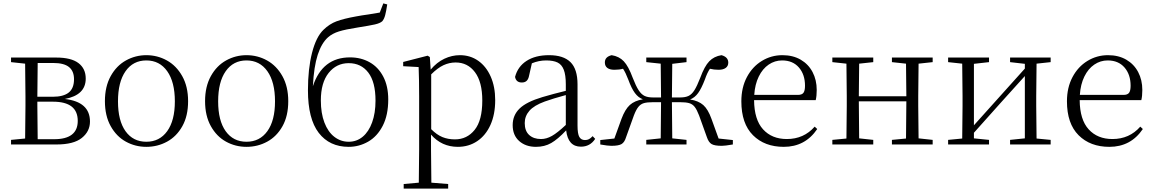

<svg xmlns="http://www.w3.org/2000/svg" viewBox="-20 -851 6796 1131"><path d="M45 -27 128 -35 130 -227V-285L128 -476L45 -485V-512H311Q399 -512 442 -479.5Q485 -447 485 -388Q485 -291 362 -268Q510 -251 510 -135Q510 -77 462 -38.5Q414 0 313 0H45ZM416 -384Q416 -432 386.5 -456Q357 -480 293 -480H202L200 -281H290Q354 -281 385 -306Q416 -331 416 -384ZM202 -31H299Q438 -31 438 -139Q438 -252 292 -252H200V-227Z M598 -255Q598 -341 632 -402.5Q666 -464 722 -495Q778 -526 842 -526Q907 -526 963 -495Q1019 -464 1053.5 -402.5Q1088 -341 1088 -255Q1088 -168 1054 -107.5Q1020 -47 964 -16.5Q908 14 842 14Q777 14 721.5 -16.5Q666 -47 632 -108Q598 -169 598 -255ZM1010 -254Q1010 -368 965 -431.5Q920 -495 842 -495Q764 -495 719.5 -431.5Q675 -368 675 -254Q675 -140 719.5 -78Q764 -16 842 -16Q920 -16 965 -78.5Q1010 -141 1010 -254Z M1188 -255Q1188 -341 1222 -402.5Q1256 -464 1312 -495Q1368 -526 1432 -526Q1497 -526 1553 -495Q1609 -464 1643.5 -402.5Q1678 -341 1678 -255Q1678 -168 1644 -107.5Q1610 -47 1554 -16.5Q1498 14 1432 14Q1367 14 1311.5 -16.5Q1256 -47 1222 -108Q1188 -169 1188 -255ZM1600 -254Q1600 -368 1555 -431.5Q1510 -495 1432 -495Q1354 -495 1309.5 -431.5Q1265 -368 1265 -254Q1265 -140 1309.5 -78Q1354 -16 1432 -16Q1510 -16 1555 -78.5Q1600 -141 1600 -254Z M2192 -258Q2192 -368 2149.5 -423.5Q2107 -479 2034 -479Q1962 -479 1916 -421.5Q1870 -364 1870 -259Q1870 -184 1891 -129Q1912 -74 1949.5 -45Q1987 -16 2034 -16Q2081 -16 2116.5 -45.5Q2152 -75 2172 -130Q2192 -185 2192 -258ZM1794 -319Q1794 -445 1818 -539.5Q1842 -634 1886 -676Q1921 -710 1962.5 -725.5Q2004 -741 2076 -754Q2094 -758 2113 -760.5Q2132 -763 2151 -766L2217 -777L2238 -831L2261 -825Q2255 -785 2249 -762Q2243 -739 2232 -726Q2219 -714 2188 -707Q2157 -700 2087 -689Q2016 -678 1977 -666Q1938 -654 1912 -631Q1874 -597 1851.5 -528Q1829 -459 1823 -343Q1879 -513 2042 -513Q2106 -513 2157 -484.5Q2208 -456 2237.5 -400Q2267 -344 2267 -265Q2267 -173 2234.5 -110Q2202 -47 2148.5 -16.5Q2095 14 2034 14Q1921 14 1857.5 -68.5Q1794 -151 1794 -319Z M2519 -58V30L2521 225L2620 233V260H2358V233L2447 225L2449 30V-282Q2449 -381 2446 -456L2355 -461V-486L2499 -523L2512 -515L2517 -441Q2553 -484 2597.5 -505Q2642 -526 2689 -526Q2750 -526 2797 -493Q2844 -460 2870.5 -400Q2897 -340 2897 -261Q2897 -177 2869 -115Q2841 -53 2791 -19.5Q2741 14 2677 14Q2582 14 2519 -58ZM2660 -30Q2731 -30 2776 -86Q2821 -142 2821 -259Q2821 -368 2778 -425.5Q2735 -483 2664 -483Q2627 -483 2592.5 -467Q2558 -451 2520 -413V-90Q2553 -57 2586 -43.5Q2619 -30 2660 -30Z M3315 -83Q3266 -31 3227 -8.5Q3188 14 3137 14Q3077 14 3038.5 -20Q3000 -54 3000 -114Q3000 -172 3040.5 -211.5Q3081 -251 3175 -279Q3239 -298 3313 -316V-354Q3313 -409 3301 -440Q3289 -471 3264 -483Q3239 -495 3197 -495Q3154 -495 3113 -478L3097 -407Q3093 -385 3082.5 -375Q3072 -365 3054 -365Q3020 -365 3014 -398Q3030 -459 3082 -492.5Q3134 -526 3214 -526Q3299 -526 3340.5 -485Q3382 -444 3382 -354V-111Q3382 -63 3392.5 -44.5Q3403 -26 3426 -26Q3439 -26 3449 -31Q3459 -36 3471 -49L3486 -33Q3456 13 3402 13Q3326 13 3315 -83ZM3189 -253Q3126 -230 3098.5 -198.5Q3071 -167 3071 -126Q3071 -80 3097 -56Q3123 -32 3167 -32Q3199 -32 3231.5 -50.5Q3264 -69 3313 -115V-291Q3236 -270 3189 -253Z M4024 -512V-485L3940 -475L3938 -277H3988Q4017 -277 4036 -286Q4055 -295 4070.5 -319.5Q4086 -344 4105 -393Q4130 -461 4158 -490Q4186 -519 4230 -526Q4270 -515 4270 -482Q4270 -462 4255 -451Q4240 -440 4213 -440Q4185 -440 4162 -446Q4146 -423 4132 -382Q4112 -330 4092.5 -303Q4073 -276 4045 -265Q4095 -257 4123 -232Q4151 -207 4171 -151L4213 -35L4297 -26V0Q4251 8 4232 8Q4189 8 4171.5 -2.5Q4154 -13 4144 -43L4098 -171Q4085 -205 4072 -221.5Q4059 -238 4039.5 -243.5Q4020 -249 3987 -249H3938L3940 -36L4024 -27V0H3787V-27L3872 -36L3874 -249H3826Q3792 -249 3773 -243.5Q3754 -238 3740.5 -221.5Q3727 -205 3714 -171L3668 -43Q3659 -13 3641.5 -2.5Q3624 8 3581 8Q3560 8 3516 0V-26L3599 -35L3641 -151Q3662 -207 3690 -232.5Q3718 -258 3767 -266Q3740 -276 3720 -303Q3700 -330 3681 -382Q3665 -424 3650 -446Q3628 -440 3599 -440Q3572 -440 3557.5 -451Q3543 -462 3543 -483Q3543 -500 3553 -510.5Q3563 -521 3583 -526Q3627 -519 3654.5 -490Q3682 -461 3707 -393Q3726 -344 3742 -319.5Q3758 -295 3777 -286Q3796 -277 3825 -277H3874L3872 -476L3787 -485V-512Z M4347 -254Q4347 -335 4379.5 -396.5Q4412 -458 4467.5 -492Q4523 -526 4589 -526Q4651 -526 4696.5 -499.5Q4742 -473 4766.5 -426.5Q4791 -380 4791 -321Q4791 -285 4785 -261H4422Q4423 -146 4475 -89Q4527 -32 4615 -32Q4715 -32 4779 -105L4794 -91Q4723 14 4597 14Q4484 14 4415.5 -54.5Q4347 -123 4347 -254ZM4722 -346Q4722 -412 4686 -453.5Q4650 -495 4587 -495Q4544 -495 4508 -470.5Q4472 -446 4449.5 -400Q4427 -354 4423 -292H4680Q4704 -292 4713 -304.5Q4722 -317 4722 -346Z M5474 -512V-485L5391 -476L5389 -285V-227L5391 -36L5474 -27V0H5234V-27L5317 -35L5319 -254H5039L5041 -36L5124 -27V0H4883V-27L4966 -35L4968 -227V-285L4966 -476L4883 -485V-512H5124V-485L5041 -476L5039 -284H5319L5317 -476L5234 -485V-512Z M6169 -512V-485L6086 -476L6084 -285V-227L6086 -35L6169 -27V0H5930V-27L6017 -36V-403L5877 -248L5717 -69V-36L5806 -27V0H5565V-27L5648 -35L5650 -227V-285L5648 -476L5565 -485V-512H5806V-485L5717 -475V-113L6017 -447V-475L5930 -485V-512Z M6265 -254Q6265 -335 6297.5 -396.5Q6330 -458 6385.5 -492Q6441 -526 6507 -526Q6569 -526 6614.5 -499.5Q6660 -473 6684.5 -426.5Q6709 -380 6709 -321Q6709 -285 6703 -261H6340Q6341 -146 6393 -89Q6445 -32 6533 -32Q6633 -32 6697 -105L6712 -91Q6641 14 6515 14Q6402 14 6333.5 -54.5Q6265 -123 6265 -254ZM6640 -346Q6640 -412 6604 -453.5Q6568 -495 6505 -495Q6462 -495 6426 -470.5Q6390 -446 6367.5 -400Q6345 -354 6341 -292H6598Q6622 -292 6631 -304.5Q6640 -317 6640 -346Z"/></svg>

Font: GL-CurulMinamoto Light
Style: Regular
Weight: 300
Designer: Eunice (kana); Ryoko NISHIZUKA 西塚涼子 (ideographs); Frank Grießhammer (Latin, Greek & Cyrillic); Wenlong ZHANG
Foundry: Gutenberg Labo; Adobe
Version: Version 1.002